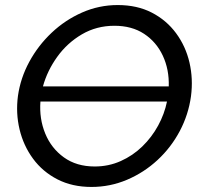

<svg xmlns="http://www.w3.org/2000/svg" viewBox="-20 -735 782 760"><path d="M342 5Q266 5 207.5 -25Q149 -55 111 -106.5Q73 -158 57.5 -222.5Q42 -287 51 -355Q61 -426 96 -490.5Q131 -555 184.5 -605.5Q238 -656 305 -685.5Q372 -715 446 -715Q523 -715 581 -685Q639 -655 677 -603.5Q715 -552 730 -487.5Q745 -423 736 -354Q726 -281 691.5 -216Q657 -151 603.5 -101.5Q550 -52 483 -23.5Q416 5 342 5ZM433 -633Q362 -633 304 -599Q246 -565 206.5 -510Q167 -455 150 -393H648Q650 -460 624.5 -514.5Q599 -569 550.5 -601Q502 -633 433 -633ZM355 -76Q410 -76 458 -97.5Q506 -119 543.5 -155.5Q581 -192 606 -238Q631 -284 641 -333H140Q135 -265 159 -206.5Q183 -148 233 -112Q283 -76 355 -76Z"/></svg>

Font: Raleway Medium
Style: Italic
Weight: 500
Italic angle: -12°
Designer: Matt McInerney, Pablo Impallari, Rodrigo Fuenzalida
Foundry: Matt McInerney, Pablo Impallari, Rodrigo Fuenzalida
Version: Version 4.026